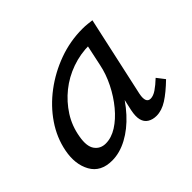

<svg xmlns="http://www.w3.org/2000/svg" viewBox="-105 -565 717 717"><g transform="rotate(-45 253.5 -206.5)"><path d="M126 7Q66 7 41.5 -37Q17 -81 29 -143Q40 -200 74 -250Q108 -300 158.5 -338Q209 -376 269.5 -398Q330 -420 395 -420Q411 -420 422.5 -418.5Q434 -417 444 -416L374 -97Q366 -55 391 -55Q405 -55 422 -66.5Q439 -78 459 -97L483 -66Q447 -31 418 -12.5Q389 6 361 6Q341 6 326.5 -3Q312 -12 307.5 -30Q303 -48 309 -77L346 -243L387 -277Q374 -218 347 -167Q320 -116 284 -76.5Q248 -37 207 -15Q166 7 126 7ZM154 -55Q184 -55 214 -74Q244 -93 271 -125.5Q298 -158 318 -198Q338 -238 346 -278L369 -386L407 -356Q399 -358 390 -358.5Q381 -359 373 -359Q323 -359 278 -343Q233 -327 197 -298Q161 -269 136 -230Q111 -191 103 -143Q95 -98 110.5 -76.5Q126 -55 154 -55Z"/></g></svg>

Font: Ysabeau Office Medium
Style: Italic
Weight: 500
Italic angle: -12°
Designer: Christian Thalmann (Catharsis Fonts)
Version: Version 2.001;gftools[0.9.30]; featfreeze: tnum,lnum,ss02